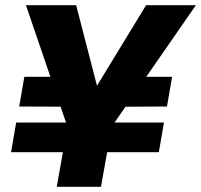

<svg xmlns="http://www.w3.org/2000/svg" viewBox="-20 -722 777 742"><path d="M430.9 -309.4 450.9 -425.1H645.1L625.3 -310.4ZM22.7 -133.7 42.5 -248.4H613.6L593.8 -133.7ZM240.6 -232.5 80.2 -701.9H274.3L371.7 -325.4H315L544.6 -701.9H737.1L411.6 -232.5L370.3 0H199.3ZM54.2 -310.4 74 -425.1H308.9L288.9 -309.4Z"/></svg>

Font: Poppins Variable
Style: Italic
Weight: 100
Italic angle: -10°
Designer: Jonny Pinhorn
Foundry: Indian Type Foundry
Version: Version 6.000